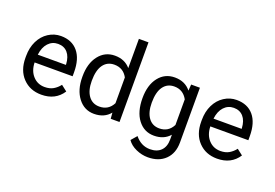

<svg xmlns="http://www.w3.org/2000/svg" viewBox="-124 -1120 2432 1699"><g transform="rotate(20 1092.5 -271.0)"><path d="M287.6 9.8Q180.2 9.8 112.8 -60.8Q45.4 -131.3 45.4 -249.5V-266.1Q45.4 -344.7 75.4 -406.5Q105.5 -468.3 159.4 -503.2Q213.4 -538.1 276.4 -538.1Q379.4 -538.1 436.5 -470.2Q493.7 -402.3 493.7 -275.9V-238.3H135.7Q137.7 -160.2 181.4 -112.1Q225.1 -64 292.5 -64Q340.3 -64 373.5 -83.5Q406.7 -103 431.6 -135.3L486.8 -92.3Q420.4 9.8 287.6 9.8ZM276.4 -463.9Q221.7 -463.9 184.6 -424.1Q147.5 -384.3 138.7 -312.5H403.3V-319.3Q399.4 -388.2 366.2 -426Q333 -463.9 276.4 -463.9Z M576.2 -268.6Q576.2 -390.1 633.8 -464.1Q691.4 -538.1 784.7 -538.1Q877.4 -538.1 931.6 -474.6V-750H1022V0H939L934.6 -56.6Q880.4 9.8 783.7 9.8Q691.9 9.8 634 -65.4Q576.2 -140.6 576.2 -261.7ZM666.5 -258.3Q666.5 -168.5 703.6 -117.7Q740.7 -66.9 806.2 -66.9Q892.1 -66.9 931.6 -144V-386.7Q891.1 -461.4 807.1 -461.4Q740.7 -461.4 703.6 -410.2Q666.5 -358.9 666.5 -258.3Z M1140.6 -268.6Q1140.6 -392.1 1197.8 -465.1Q1254.9 -538.1 1349.1 -538.1Q1445.8 -538.1 1500 -469.7L1504.4 -528.3H1586.9V-12.7Q1586.9 89.8 1526.1 148.9Q1465.3 208 1362.8 208Q1305.7 208 1251 183.6Q1196.3 159.2 1167.5 116.7L1214.4 62.5Q1272.5 134.3 1356.4 134.3Q1422.4 134.3 1459.2 97.2Q1496.1 60.1 1496.1 -7.3V-52.7Q1441.9 9.8 1348.1 9.8Q1255.4 9.8 1198 -64.9Q1140.6 -139.6 1140.6 -268.6ZM1231.4 -258.3Q1231.4 -168.9 1268.1 -117.9Q1304.7 -66.9 1370.6 -66.9Q1456.1 -66.9 1496.1 -144.5V-385.7Q1454.6 -461.4 1371.6 -461.4Q1305.7 -461.4 1268.6 -410.2Q1231.4 -358.9 1231.4 -258.3Z M1942.4 9.8Q1835 9.8 1767.6 -60.8Q1700.2 -131.3 1700.2 -249.5V-266.1Q1700.2 -344.7 1730.2 -406.5Q1760.3 -468.3 1814.2 -503.2Q1868.2 -538.1 1931.2 -538.1Q2034.2 -538.1 2091.3 -470.2Q2148.4 -402.3 2148.4 -275.9V-238.3H1790.5Q1792.5 -160.2 1836.2 -112.1Q1879.9 -64 1947.3 -64Q1995.1 -64 2028.3 -83.5Q2061.5 -103 2086.4 -135.3L2141.6 -92.3Q2075.2 9.8 1942.4 9.8ZM1931.2 -463.9Q1876.5 -463.9 1839.4 -424.1Q1802.2 -384.3 1793.5 -312.5H2058.1V-319.3Q2054.2 -388.2 2021 -426Q1987.8 -463.9 1931.2 -463.9Z"/></g></svg>

Font: RobotoInd
Style: Regular
Weight: 400
Designer: Google
Version: Version 2.001101; 2014